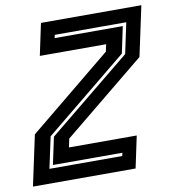

<svg xmlns="http://www.w3.org/2000/svg" viewBox="-101 -770 765 841"><g transform="rotate(-10 281.0 -350.0)"><path d="M62.5 -64H386.5L389.5 -78H80.5L106.5 -199.5L476.5 -501.5L505.5 -638H187.5L184.5 -624H487.5L462.5 -506L92.5 -203.5ZM-22 0 26 -224 395 -526.5 402 -558.5H107L137 -700H583.5L536 -478L171 -179.5L163 -141.5H464.5L434.5 0Z"/></g></svg>

Font: Tourney
Style: Bold Italic
Weight: 700
Italic angle: -12°
Version: Version 1.015